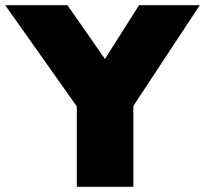

<svg xmlns="http://www.w3.org/2000/svg" viewBox="-40 -720 790 740"><path d="M256 0V-349L263 -300L-20 -700H220L436 -390L301 -393L496 -700H730L459 -289L474 -357V0Z"/></svg>

Font: Lexend Deca Black
Style: Regular
Weight: 900
Designer: Bonnie Shaver-Troup, Thomas Jockin
Foundry: Lexend
Version: Version 1.007